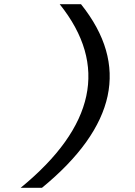

<svg xmlns="http://www.w3.org/2000/svg" viewBox="-20 -690 640 910"><path d="M78 200H179C356 55 459 -91 490 -235C521 -380 480 -525 364 -670H263C379 -525 420 -380 389 -235C358 -90 255 55 78 200Z"/></svg>

Font: LT Wave Mono
Style: Italic
Weight: 400
Designer: Daniel Lyons
Version: Version 2.5 (Glyphs App)